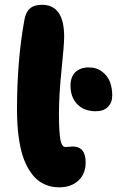

<svg xmlns="http://www.w3.org/2000/svg" viewBox="-20 -820 494 811"><path d="M231 -28.8Q214.8 -28.8 200.4 -31.2Q186 -33.7 167.2 -42.2Q148.4 -50.8 133.1 -64.7Q117.7 -78.6 102.1 -103.8Q86.4 -128.9 75.7 -162.4Q64.9 -195.8 58.3 -245.8Q51.8 -295.9 51.8 -356.9Q51.8 -564.5 83 -735.8Q88.9 -769 106.7 -784.4Q124.5 -799.8 157.2 -799.8Q251 -799.8 251 -665Q251 -631.8 240 -525.6Q229 -419.4 229 -336.9Q229 -298.3 230.7 -271.7Q232.4 -245.1 234.9 -231Q237.3 -216.8 241.7 -209.5Q246.1 -202.1 249.5 -200.7Q252.9 -199.2 258.8 -199.2Q265.6 -199.2 274.7 -200.2Q283.7 -201.2 287.1 -201.2Q341.8 -201.2 341.8 -133.8Q341.8 -85.4 311 -57.1Q280.3 -28.8 231 -28.8ZM384.8 -350.1Q335.4 -350.1 306.6 -379.6Q277.8 -409.2 277.8 -458Q277.8 -495.1 298.3 -515.1Q318.8 -535.2 355 -535.2Q388.7 -535.2 412.1 -516.8Q435.5 -498.5 444.8 -472.9Q454.1 -447.3 454.1 -417Q454.1 -386.7 435.8 -368.4Q417.5 -350.1 384.8 -350.1Z"/></svg>

Font: Shantell Sans Bouncy
Style: Regular
Weight: 800
Designer: Stephen Nixon, Anya Danilova, Shantell Martin
Foundry: Arrow Type
Version: Version 1.006;[9816181b4]